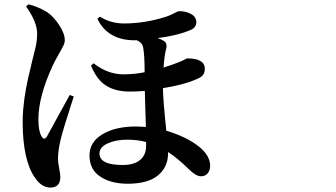

<svg xmlns="http://www.w3.org/2000/svg" viewBox="-20 -805 1540 881"><path d="M99.6 -775.4 110.4 -785.2Q152.3 -775.4 195.3 -750Q224.6 -730.5 251 -690.9Q277.3 -651.4 277.3 -620.1Q277.3 -608.4 270 -593.8Q262.7 -579.1 248 -553.7Q233.4 -528.3 222.7 -505.9Q156.2 -362.3 156.2 -257.8Q156.2 -206.1 168.9 -182.6Q181.6 -157.2 195.3 -178.7Q197.3 -181.6 299.8 -369.1L318.4 -362.3Q269.5 -211.9 257.8 -163.1Q246.1 -111.3 246.1 -78.1Q246.1 -58.6 251.5 -32.2Q256.8 -5.9 256.8 6.8Q256.8 55.7 210.9 55.7Q170.9 55.7 140.6 10.7Q84 -69.3 84 -247.1Q84 -273.4 86.4 -302.2Q88.9 -331.1 91.8 -352.1Q94.7 -373 100.1 -402.8Q105.5 -432.6 108.9 -446.3Q112.3 -460 119.1 -488.3Q126 -516.6 127 -522.5Q128.9 -532.2 136.7 -561.5Q144.5 -590.8 147.5 -610.4Q150.4 -629.9 150.4 -651.4Q150.4 -704.1 99.6 -775.4ZM650.4 -134.8V-153.3Q611.3 -164.1 563.5 -164.1Q511.7 -164.1 474.1 -147Q436.5 -129.9 436.5 -100.6Q436.5 -47.9 543 -47.9Q594.7 -47.9 622.6 -70.8Q650.4 -93.8 650.4 -134.8ZM426.8 -718.8 438.5 -728.5Q488.3 -697.3 548.8 -697.3Q643.6 -697.3 739.3 -727.5Q754.9 -732.4 769 -739.3Q783.2 -746.1 790.5 -750Q797.9 -753.9 801.8 -753.9Q832 -753.9 856 -741.2Q879.9 -728.5 880.9 -704.1Q880.9 -679.7 857.4 -668.9Q802.7 -643.6 703.1 -629.9Q716.8 -626 728.5 -619.1Q750 -608.4 742.2 -580.1Q734.4 -551.8 730.5 -495.1Q774.4 -508.8 797.9 -518.6Q808.6 -522.5 818.4 -527.3Q828.1 -532.2 833 -534.7Q837.9 -537.1 838.9 -537.1Q919.9 -537.1 919.9 -489.3Q919.9 -471.7 911.1 -460.4Q902.3 -449.2 878.9 -440.4Q823.2 -416 727.5 -400.4Q728.5 -343.8 743.2 -205.1Q835.9 -177.7 893.6 -131.8Q944.3 -90.8 944.3 -43.9Q944.3 -23.4 933.1 -9.8Q921.9 3.9 902.3 3.9Q878.9 3.9 845.7 -29.3Q793.9 -80.1 751 -107.4V-100.6Q751 -38.1 704.6 0Q658.2 38.1 566.4 38.1Q489.3 38.1 439.9 5.4Q390.6 -27.3 390.6 -91.8Q390.6 -153.3 450.2 -189Q509.8 -224.6 603.5 -224.6Q620.1 -224.6 649.4 -222.7Q648.4 -259.8 646.5 -316.4Q644.5 -373 644.5 -387.7Q607.4 -384.8 575.2 -384.8Q511.7 -384.8 468.3 -411.1Q424.8 -437.5 397.5 -503.9L409.2 -514.6Q474.6 -463.9 545.9 -463.9Q597.7 -463.9 643.6 -473.6Q643.6 -552.7 636.7 -587.9Q632.8 -609.4 608.4 -620.1H598.6Q474.6 -620.1 426.8 -718.8Z"/></svg>

Font: Bpmf Zihi Serif Bold
Style: Bold
Weight: 700
Foundry: But Ko
Version: Version 1.320